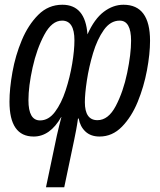

<svg xmlns="http://www.w3.org/2000/svg" viewBox="-20 -566 677 810"><path d="M533 -394Q533 -338 516.5 -258.5Q500 -179 468.5 -119Q437 -59 391 -59Q338 -59 338 -135Q338 -170 346.5 -226.5Q355 -283 372.5 -341.5Q390 -400 418 -439.5Q446 -479 485 -479Q533 -479 533 -394ZM294 -396Q294 -354 284.5 -297Q275 -240 257 -185Q239 -130 212 -94Q185 -58 149 -58Q100 -58 100 -143Q100 -202 117.5 -281Q135 -360 167 -419.5Q199 -479 242 -479Q294 -479 294 -396ZM349 -421Q340 -546 243 -546Q184 -546 141.5 -503.5Q99 -461 72 -396.5Q45 -332 32.5 -262Q20 -192 20 -137Q20 10 122 10Q191 10 238 -72H239Q234 -53 229.5 -35Q225 -17 220 5L174 224H251L293 24Q297 5 301.5 -19Q306 -43 309 -66H312Q318 -32 340.5 -11Q363 10 400 10Q454 10 494.5 -31.5Q535 -73 561 -136.5Q587 -200 600 -269.5Q613 -339 613 -394Q613 -546 501 -546Q457 -546 417.5 -516Q378 -486 349 -421Z"/></svg>

Font: Noto Sans Display Condensed
Style: Italic
Weight: 400
Width: 3
Designer: Monotype Design team
Foundry: Monotype Imaging Inc.
Version: 1.000